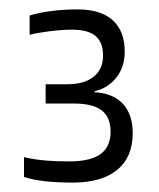

<svg xmlns="http://www.w3.org/2000/svg" viewBox="-20 -653 337 408"><path d="M245 -543Q245 -511 227.5 -488.5Q210 -466 181 -459V-457Q220 -455 241 -432.5Q262 -410 262 -370Q262 -319 229 -292Q196 -265 135 -265Q101 -265 75 -268Q49 -271 31 -277V-319Q53 -314 75.5 -312Q98 -310 127 -310Q172 -310 193.5 -325.5Q215 -341 215 -373Q215 -404 196 -418.5Q177 -433 137 -433H77V-474H124Q159 -474 179 -490Q199 -506 199 -535Q199 -563 183 -576.5Q167 -590 133 -590Q112 -590 84.5 -586.5Q57 -583 43 -579V-620Q62 -626 88.5 -629.5Q115 -633 145 -633Q194 -633 219.5 -610Q245 -587 245 -543Z"/></svg>

Font: Blinker Light
Style: Regular
Weight: 300
Designer: Juergen Huber
Foundry: supertype
Version: Version 1.017;hotconv 1.0.117;makeotfexe 2.5.65602